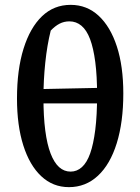

<svg xmlns="http://www.w3.org/2000/svg" viewBox="-20 -761 576 791"><path d="M264 10Q198 10 150 -35Q102 -80 76 -162Q50 -244 50 -355Q50 -474 77 -560.5Q104 -647 153 -694Q202 -741 271 -741Q338 -741 386.5 -696Q435 -651 461.5 -569.5Q488 -488 488 -376Q488 -258 461 -171Q434 -84 383.5 -37Q333 10 264 10ZM271 -54Q297 -54 317.5 -72.5Q338 -91 351.5 -129Q365 -167 372.5 -226.5Q380 -286 380 -369Q380 -448 372.5 -505.5Q365 -563 351 -600Q337 -637 315.5 -655Q294 -673 266 -673Q244 -673 225.5 -663.5Q207 -654 189 -635Q174 -575 166.5 -502.5Q159 -430 159 -359Q159 -281 166.5 -223.5Q174 -166 188.5 -128.5Q203 -91 223.5 -72.5Q244 -54 271 -54ZM98 -335V-393L438 -400V-335Z"/></svg>

Font: Piazzolla 24pt SemiBold
Style: Regular
Weight: 600
Designer: Juan Pablo del Peral
Foundry: Huerta Tipografica
Version: Version 2.005